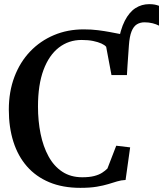

<svg xmlns="http://www.w3.org/2000/svg" viewBox="-20 -894 786 925"><path d="M591 -531.5 558 -573 548 -680.5Q559.5 -751.5 581.2 -793.8Q603 -836 632.8 -855Q662.5 -874 698.5 -874Q714.5 -874 725.8 -871.8Q737 -869.5 746 -866V-770.5Q732.5 -777.5 714.8 -782Q697 -786.5 676 -786.5Q655.5 -786.5 639.5 -776.8Q623.5 -767 613.8 -742.8Q604 -718.5 601 -675ZM367 11Q282 11 217.5 -16Q153 -43 109.8 -92.5Q66.5 -142 44.5 -211.2Q22.5 -280.5 22.5 -365.5Q22.5 -452.5 49.5 -523.8Q76.5 -595 125.2 -646Q174 -697 239.8 -724.8Q305.5 -752.5 383 -752.5Q420.5 -752.5 452 -748.5Q483.5 -744.5 510 -739.5Q536.5 -734.5 559.5 -730Q582.5 -725.5 603 -724L591.5 -532.5H517L491.5 -668.5Q484.5 -677 468.8 -684.2Q453 -691.5 429 -696.5Q405 -701.5 373 -701.5Q311 -701.5 263.5 -664.8Q216 -628 189.5 -556.8Q163 -485.5 163 -380.5Q163 -311 175.5 -249.5Q188 -188 213.8 -140.8Q239.5 -93.5 280 -66.8Q320.5 -40 376.5 -40Q410.5 -40 433.8 -46Q457 -52 472 -61.8Q487 -71.5 497.5 -82L540 -192L607 -184L585 -27Q563.5 -26 544 -20Q524.5 -14 501.5 -7Q478.5 0 446.2 5.5Q414 11 367 11Z"/></svg>

Font: Merriweather 48pt SemiBold
Style: Regular
Weight: 600
Version: Version 2.100